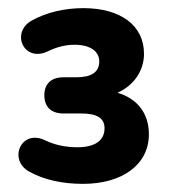

<svg xmlns="http://www.w3.org/2000/svg" viewBox="-20 -729 420 472"><path d="M184 -277C279 -277 346 -323 346 -399C346 -452 316 -487 269 -501C307 -518 334 -553 334 -597C334 -666 277 -709 185 -709C140 -709 95 -699 59 -679C5 -650 38 -574 98 -603C118 -613 141 -619 163 -619C203 -619 224 -602 224 -578C224 -551 204 -539 167 -539H136C106 -539 89 -523 89 -495C89 -466 106 -450 136 -450H180C216 -450 237 -440 237 -414C237 -383 213 -367 170 -367C143 -367 116 -372 91 -384C32 -413 -1 -336 52 -307C88 -287 133 -277 184 -277Z"/></svg>

Font: SN Pro
Style: Bold
Weight: 700
Designer: Tobias Whetton
Foundry: Supernotes
Version: Version 1.003;Glyphs 3.3 (3324)